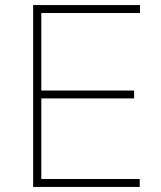

<svg xmlns="http://www.w3.org/2000/svg" viewBox="-20 -733 631 753"><path d="M110 0Q110 -61 110 -117Q110 -173 110 -238V-475Q110 -540.5 110 -596.5Q110 -652.5 110 -713H529V-682Q476 -682 415.2 -682Q354.5 -682 272 -682H126L142 -710Q142 -649.5 142 -593.5Q142 -537.5 142 -472V-242Q142 -177 142 -121Q142 -65 142 -4L126 -31H276Q346 -31 408.2 -31Q470.5 -31 528 -31V0ZM136 -347V-378H281Q353 -378 405.2 -378Q457.5 -378 506 -378V-347Q454.5 -347 402.5 -347Q350.5 -347 280 -347Z"/></svg>

Font: Commissioner Thin
Style: Regular
Weight: 100
Designer: Kostas Bartsokas
Foundry: Kostas Bartsokas
Version: Version 1.001;gftools[0.9.23]